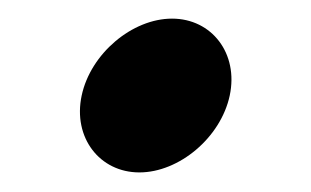

<svg xmlns="http://www.w3.org/2000/svg" viewBox="-20 -188 326 201"><path d="M65.5 -88C56.1 -44 84.3 -7.5 125.9 -7.5C167.5 -7.5 211.1 -44 220.5 -88C229.9 -132 201.7 -168.5 160.1 -168.5C118.5 -168.5 74.9 -132 65.5 -88Z"/></svg>

Font: Hussar Nova
Style: RgIta
Weight: 700
Foundry: Cannot Into Space Fonts
Version: Version 0.99